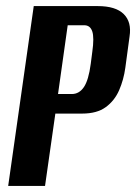

<svg xmlns="http://www.w3.org/2000/svg" viewBox="-20 -611 447 631"><path d="M6.9 0 90.9 -591H301.2Q360.2 -591 386.7 -564.7Q413.1 -538.5 405.8 -491.3L391.9 -388.5Q386.5 -349 371.5 -314.4Q356.4 -279.9 327.4 -258.8Q298.5 -237.7 249.9 -237.7H161.9L128 0ZM170.7 -302H216.1Q240.2 -302 255.7 -324.8Q271.2 -347.6 278.2 -401L283.3 -440.6Q290 -487.7 283.2 -507.8Q276.4 -528 257 -528H202.5Z"/></svg>

Font: Alumni Sans Thin
Style: Italic
Weight: 100
Italic angle: -8°
Designer: Robert E. Leuschke
Foundry: Robert E. Leuschke
Version: Version 1.016